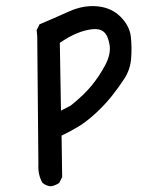

<svg xmlns="http://www.w3.org/2000/svg" viewBox="-20 -495 540 647"><path d="M150.4 132.8Q134.8 130.9 123 121.1Q107.4 93.8 109.4 58.6L105.5 -372.1L103.5 -393.6L113.3 -413.1Q162.1 -433.6 211.9 -456.1Q261.7 -478.5 309.1 -473.6Q356.4 -468.8 386.7 -438Q417 -407.2 420.9 -371.1Q424.8 -335 421.9 -297.9Q418.9 -260.7 399.4 -230.5Q379.9 -200.2 356 -170.4Q332 -140.6 301.8 -112.8Q271.5 -85 244.1 -68.4Q216.8 -51.8 187.5 -38.1L189.5 101.6L179.7 121.1Q166 130.9 150.4 132.8ZM218.8 -139.6Q262.7 -174.8 289.1 -207Q315.4 -239.3 335 -276.4Q354.5 -313.5 349.1 -344.7Q343.8 -376 329.6 -387.7Q315.4 -399.4 290.5 -396.5Q265.6 -393.6 239.3 -382.8Q212.9 -372.1 181.6 -350.6L185.5 -122.1Z"/></svg>

Font: NaikaiFont
Style: Regular
Weight: 400
Version: Version 1.67